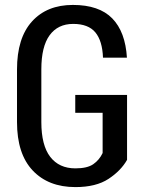

<svg xmlns="http://www.w3.org/2000/svg" viewBox="-20 -741 589 771"><path d="M490.2 -99.1Q465.8 -55.7 415.8 -22.7Q365.7 10.3 282.7 10.3Q174.3 10.3 111.3 -56.4Q48.3 -123 48.3 -251V-461.9Q48.3 -588.4 108.4 -654.8Q168.5 -721.2 272.5 -721.2Q377.9 -721.2 430.7 -667.2Q483.4 -613.3 489.7 -509.3H393.6Q391.1 -577.1 362.8 -611.1Q334.5 -645 273.9 -645Q212.4 -645 179.2 -599.4Q146 -553.7 146 -462.9V-251Q146 -157.7 181.6 -111.3Q217.3 -64.9 282.7 -64.9Q330.6 -64.9 354.7 -81.8Q378.9 -98.6 392.1 -126.5V-288.1H282.2V-359.9H490.2Z"/></svg>

Font: Franco
Style: Regular
Weight: 400
Designer: Google
Version: Version 1.200311; 2013